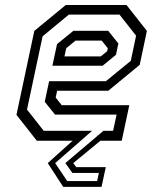

<svg xmlns="http://www.w3.org/2000/svg" viewBox="-20 -560 610 764"><path d="M231.5 183.5 170 89 269 0H126.5L45.5 -103L116.5 -437L241.5 -540H483.5L564.5 -437L536 -302L411 -199H207.5L201.5 -172L225.5 -141.5H494.5L464.5 0H379.5L271.5 89L283.5 105H401L384 183.5ZM247.5 160.5H366.5L373.5 128H268L240 89L391.5 -39.5H430L444 -104H199L158 -155L175.5 -237H401.5L500.5 -318L521.5 -418L455.5 -502H254L149.5 -415.5L87.5 -124L154 -39.5H346.5L199.5 89ZM188.5 -298.5 207 -384.5 272 -437.5H410.5L451 -387L441.5 -342L388.5 -298.5ZM236.5 -335.5H381L406.5 -356.5L409 -368L384.5 -398.5H280.5L243.5 -368Z"/></svg>

Font: Tourney
Style: Italic
Weight: 400
Italic angle: -12°
Version: Version 1.015